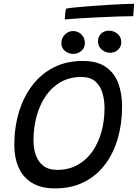

<svg xmlns="http://www.w3.org/2000/svg" viewBox="-20 -988 742 1033"><path d="M276.7 25.5Q199.8 25.5 151.4 -4.6Q102.9 -34.8 80 -87.2Q57 -139.8 57 -207.3Q57 -302 81.6 -384.2Q106.2 -466.3 153.4 -528.2Q200.6 -590.2 268.8 -625.1Q336.9 -660 424.1 -660Q504.1 -660 550.6 -626.8Q597 -593.7 617 -538.3Q636.9 -482.9 636.9 -415.7Q636.9 -322.8 613.6 -242.5Q590.2 -162.3 544.6 -102.2Q498.9 -42 431.7 -8.2Q364.4 25.5 276.7 25.5ZM287.6 -74.1Q349.5 -74.1 397 -100.3Q444.4 -126.5 476.8 -172.7Q509.1 -218.9 525.8 -278.9Q542.4 -338.9 542.4 -406.8Q542.4 -449.2 531.4 -487.4Q520.4 -525.6 493.1 -549.7Q465.9 -573.8 417.3 -573.8Q354.6 -573.8 306.5 -546.4Q258.5 -519 225.8 -471.1Q193.1 -423.1 176.6 -361.5Q160.1 -299.9 160.1 -231.5Q160.1 -188.6 172.9 -152.8Q185.6 -117 213.7 -95.5Q241.7 -74.1 287.6 -74.1ZM374 -697.9Q349.6 -697.9 329.9 -713.7Q310.1 -729.5 310.1 -755.1Q310.1 -783.1 329.2 -802.1Q348.4 -821 373.2 -821Q400.1 -821 418.5 -802.1Q436.8 -783.1 436.8 -755.8Q436.8 -730.8 417.8 -714.3Q398.8 -697.9 374 -697.9ZM572.5 -704.2Q546.2 -704.2 526.8 -721.7Q507.2 -739.2 507.2 -765.6Q507.2 -791.4 524.2 -807.2Q541.1 -822.9 565.4 -822.9Q592.8 -822.9 612.6 -805.9Q632.4 -788.8 632.4 -761.8Q632.4 -744 624 -731.1Q615.6 -718.1 602.1 -711.2Q588.6 -704.2 572.5 -704.2ZM696.7 -900.9Q664.4 -900.9 618.4 -899.4Q572.4 -897.8 520.6 -895.4Q468.7 -893 418.6 -890Q368.6 -887 328.5 -883.6Q329.1 -897.9 330.8 -913.5Q332.4 -929.1 335.4 -941.6Q352.9 -944.9 387.7 -948.4Q422.6 -951.8 466.2 -955.2Q509.9 -958.6 555.1 -961.4Q600.2 -964.2 638.9 -965.9Q677.6 -967.6 701.6 -967.6Z"/></svg>

Font: Grandstander Thin
Style: Italic
Weight: 100
Italic angle: -15°
Designer: Tyler Finck
Foundry: Etcetera Type Co
Version: Version 1.200